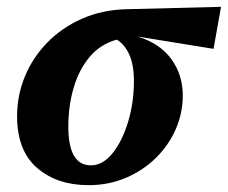

<svg xmlns="http://www.w3.org/2000/svg" viewBox="-20 -528 667 562"><path d="M239 14Q147 14 88.5 -36.5Q30 -87 30 -188Q30 -249 53 -304.5Q76 -360 118.5 -403.5Q161 -447 219.5 -473Q278 -499 349 -501L627 -508L605 -385L383 -421Q448 -401 481.5 -355Q515 -309 515 -249Q515 -197 494.5 -150Q474 -103 436.5 -66Q399 -29 348.5 -7.5Q298 14 239 14ZM180 -157Q180 -44 246 -44Q281 -44 309.5 -79.5Q338 -115 355 -171.5Q372 -228 372 -291Q372 -338 358.5 -368Q345 -398 322 -412Q274 -399 242.5 -361.5Q211 -324 195.5 -271Q180 -218 180 -157Z"/></svg>

Font: Source Serif 4 SmText
Style: Bold Italic
Weight: 700
Italic angle: -12°
Designer: Frank Grießhammer
Foundry: Adobe
Version: Version 4.005;hotconv 1.1.0;makeotfexe 2.6.0